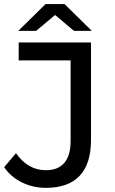

<svg xmlns="http://www.w3.org/2000/svg" viewBox="-29 -907 561 935"><path d="M-8.8 -92.8 48.8 -161.1Q106.9 -78.1 194.8 -78.1Q253.9 -78.1 284.4 -114Q314.9 -149.9 314.9 -220.2V-612.8H62V-700.2H414.1V-225.1Q414.1 -108.9 358.6 -50.5Q303.2 7.8 194.8 7.8Q131.8 7.8 77.9 -18.6Q23.9 -44.9 -8.8 -92.8ZM60.1 -756.8 192.9 -887.2H285.2L418 -756.8H331.1L239.3 -834L147 -756.8Z"/></svg>

Font: Montserrat Medium
Style: Regular
Weight: 500
Designer: Julieta Ulanovsky
Foundry: Julieta Ulanovsky
Version: Version 7.200